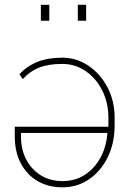

<svg xmlns="http://www.w3.org/2000/svg" viewBox="-20 -782 544 812"><path d="M244.6 10.3Q184.6 10.3 139.2 -16.1Q93.8 -42.5 68.1 -91.1Q42.5 -139.6 42.5 -205.6V-246.1H438.5V-283.7Q438.5 -347.2 412.6 -398.9Q386.7 -450.7 342.5 -481.2Q298.3 -511.7 243.2 -511.7Q183.6 -511.7 143.8 -495.4Q104 -479 76.2 -447.3L62 -467.8Q92.8 -502 137.5 -520Q182.1 -538.1 243.2 -538.1Q303.2 -538.1 353.5 -504.4Q403.8 -470.7 434.3 -413.1Q464.8 -355.5 464.8 -283.7V-252.4Q464.8 -176.3 435.5 -116.9Q406.2 -57.6 356.4 -23.7Q306.6 10.3 244.6 10.3ZM244.6 -16.1Q296.9 -16.1 337.9 -42.2Q378.9 -68.4 404.1 -113.8Q429.2 -159.2 434.1 -216.8L432.6 -219.7H68.8V-203.6Q68.8 -149.4 91.1 -107.2Q113.3 -64.9 152.8 -40.5Q192.4 -16.1 244.6 -16.1ZM309.1 -694.3V-761.7H344.2V-694.3ZM152.8 -694.3V-761.7H188.5V-694.3Z"/></svg>

Font: Roboto Slab Thin
Style: Regular
Weight: 100
Designer: Google
Version: Version 2.000; ttfautohint (v1.8.1.43-b0c9)